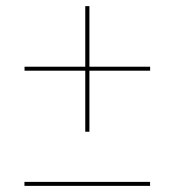

<svg xmlns="http://www.w3.org/2000/svg" viewBox="-20 -610 570 626"><path d="M59.7 -17H469.3V-4H59.7ZM258 -180.5V-379.5H60V-392.5H258V-590H271.5V-392.5H469.5V-379.5H271.5V-180.5Z"/></svg>

Font: Bodoni* 16pt
Style: Bold Italic
Weight: 700
Italic angle: -13°
Version: Version 2.3